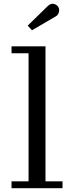

<svg xmlns="http://www.w3.org/2000/svg" viewBox="-20 -995 392 1015"><path d="M275 -908.5 149 -835 126.5 -859.5 232.5 -963Q248.5 -978.5 265 -974.2Q281.5 -970 288.5 -957.5Q295.5 -945 291.2 -930.2Q287 -915.5 275 -908.5ZM41 -36.5H131V-713.5H41V-750H220.5V-36.5H310.5V0H41Z"/></svg>

Font: Bodoni* 06pt
Style: Regular
Weight: 400
Version: Version 2.3